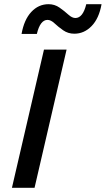

<svg xmlns="http://www.w3.org/2000/svg" viewBox="-20 -897 505 917"><path d="M465 -877Q453 -809 417.5 -772.5Q382 -736 335 -736Q305 -736 281.5 -752.5Q258 -769 240.5 -785.5Q223 -802 207 -802Q172 -802 156 -735H83Q95 -803 129.5 -840Q164 -877 212 -877Q241 -877 264.5 -860.5Q288 -844 306 -827.5Q324 -811 340 -811Q376 -811 392 -877ZM298 -660 145 0H37L190 -660Z"/></svg>

Font: Elaine Sans Medium
Style: Italic
Weight: 500
Italic angle: -13°
Designer: Wei Huang
Foundry: Wei Huang
Version: Version 2.001;December 24, 2019;FontCreator 12.0.0.2547 64-b